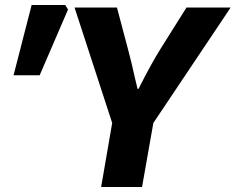

<svg xmlns="http://www.w3.org/2000/svg" viewBox="-20 -745 939 765"><path d="M427 -255 277 -715H446L490 -549Q505 -493 517 -437L528 -391H532Q584 -494 620 -551L723 -715H899L591 -255L546 0H383ZM106 -725H240L251 -707L138 -445H34Z"/></svg>

Font: Nebula Sans Bold
Style: Regular
Weight: 700
Italic angle: -9°
Designer: Paul D. Hunt for Adobe (as Source Sans)
Foundry: Nebula Entertainment & Broadcasting LLC
Version: Version 1.010